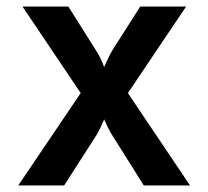

<svg xmlns="http://www.w3.org/2000/svg" viewBox="-20 -570 640 590"><path d="M36 0 228 -284 49 -550H190L275 -415Q283 -403 290 -388Q297 -373 300 -364Q304 -373 311 -388Q318 -403 325 -415L411 -550H552L373 -284L564 0H422L327 -151Q319 -163 311.5 -178.5Q304 -194 300 -203Q296 -194 289 -178.5Q282 -163 274 -151L177 0Z"/></svg>

Font: NKDuy Mono
Style: Bold
Weight: 700
Monospace: yes
Designer: NKDuy
Foundry: NKDuy
Version: Version 2.251; ttfautohint (v1.8.4.7-5d5b)